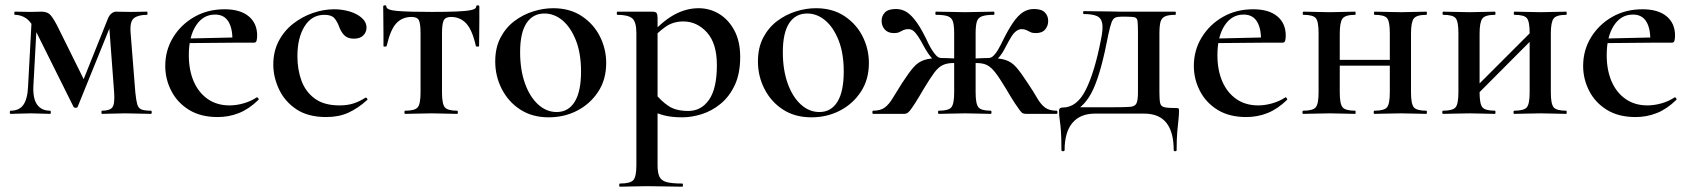

<svg xmlns="http://www.w3.org/2000/svg" viewBox="-20 -430 6379 725"><path d="M86 -104 100 -364 120 -361 106 -104Q104 -57 120.5 -34.5Q137 -12 169 -12Q172 -12 172 -6Q172 0 169 0Q153 0 135 -1Q117 -2 96 -2Q76 -2 56.5 -1Q37 0 20 0Q17 0 17 -6Q17 -12 20 -12Q53 -12 68.5 -34.5Q84 -57 86 -104ZM550 -12Q553 -12 553 -6Q553 0 550 0Q529 0 503 -1Q477 -2 452 -2Q426 -2 405.5 -1Q385 0 365 0Q363 0 363 -6Q363 -12 365 -12Q395 -12 404.5 -25Q414 -38 411 -81L392 -335L414 -374L273 -26Q272 -23 266 -23Q260 -23 258 -26L120 -303Q98 -348 78.5 -361Q59 -374 36 -374Q34 -374 34 -380Q34 -386 36 -386Q54 -386 68.5 -385.5Q83 -385 92 -385Q106 -385 118 -385.5Q130 -386 136 -386Q155 -386 166 -377.5Q177 -369 195 -335L303 -117L265 -54L388 -361Q393 -373 401.5 -379.5Q410 -386 418 -386Q425 -386 441 -385.5Q457 -385 474 -385Q494 -385 507.5 -385.5Q521 -386 535 -386Q537 -386 537 -380Q537 -374 535 -374Q503 -374 486.5 -362Q470 -350 473 -308L491 -81Q494 -52 498 -37Q502 -22 513.5 -17Q525 -12 550 -12Z M802 12Q738 12 694 -15Q650 -42 627 -86.5Q604 -131 604 -181Q604 -240 633.5 -288.5Q663 -337 713.5 -366Q764 -395 828 -395Q887 -395 919 -368.5Q951 -342 951 -296Q951 -285 949 -277Q947 -269 940 -269H857Q860 -317 844 -346Q828 -375 792 -375Q747 -375 720 -333.5Q693 -292 693 -222Q693 -165 711.5 -122.5Q730 -80 764.5 -56Q799 -32 847 -32Q872 -32 899 -39.5Q926 -47 949 -62Q951 -64 954.5 -60Q958 -56 956 -53Q920 -18 882 -3Q844 12 802 12ZM664 -267 663 -284 885 -289V-269Z M1212 12Q1143 12 1099 -17.5Q1055 -47 1033.5 -93Q1012 -139 1012 -186Q1012 -236 1032.5 -275Q1053 -314 1087 -340.5Q1121 -367 1161.5 -381Q1202 -395 1242 -395Q1271 -395 1299 -387Q1327 -379 1345.5 -363Q1364 -347 1364 -325Q1364 -309 1352 -296.5Q1340 -284 1316 -284Q1294 -284 1281.5 -295.5Q1269 -307 1261 -328Q1253 -350 1242 -362Q1231 -374 1205 -374Q1157 -374 1130 -330.5Q1103 -287 1103 -218Q1103 -167 1118.5 -125Q1134 -83 1169 -57.5Q1204 -32 1262 -32Q1291 -32 1313.5 -39Q1336 -46 1360 -61Q1362 -63 1365.5 -59Q1369 -55 1367 -53Q1332 -21 1295.5 -4.5Q1259 12 1212 12Z M1510 0Q1507 0 1507 -6Q1507 -12 1510 -12Q1547 -12 1557.5 -25Q1568 -38 1568 -81V-303Q1568 -340 1562 -353Q1556 -366 1534 -366Q1499 -366 1476.5 -342Q1454 -318 1440 -256Q1439 -254 1433.5 -254Q1428 -254 1428 -256Q1428 -270 1428 -298.5Q1428 -327 1427.5 -357Q1427 -387 1427 -405Q1427 -410 1433 -410Q1439 -410 1439 -405Q1439 -392 1481.5 -388.5Q1524 -385 1611 -385Q1665 -385 1702.5 -386.5Q1740 -388 1759 -392Q1778 -396 1778 -405Q1778 -410 1784 -410Q1790 -410 1790 -405Q1790 -387 1790 -357Q1790 -327 1789.5 -298.5Q1789 -270 1789 -256Q1789 -254 1783 -254Q1777 -254 1777 -256Q1763 -318 1740 -342Q1717 -366 1683 -366Q1662 -366 1655.5 -353Q1649 -340 1649 -303V-81Q1649 -38 1659.5 -25Q1670 -12 1706 -12Q1709 -12 1709 -6Q1709 0 1706 0Q1686 0 1661 -1Q1636 -2 1610 -2Q1583 -2 1557.5 -1Q1532 0 1510 0Z M2052 13Q1990 13 1945 -16Q1900 -45 1875 -93.5Q1850 -142 1850 -198Q1850 -250 1870 -288Q1890 -326 1922.5 -350.5Q1955 -375 1993.5 -387Q2032 -399 2069 -399Q2132 -399 2177 -369Q2222 -339 2245.5 -292Q2269 -245 2269 -192Q2269 -130 2239 -84Q2209 -38 2160 -12.5Q2111 13 2052 13ZM2082 -7Q2126 -7 2150 -45.5Q2174 -84 2174 -160Q2174 -229 2154.5 -278Q2135 -327 2104 -353Q2073 -379 2036 -379Q1992 -379 1968 -342.5Q1944 -306 1944 -233Q1944 -167 1962 -116Q1980 -65 2011.5 -36Q2043 -7 2082 -7Z M2321 275Q2318 275 2318 269Q2318 263 2321 263Q2360 263 2371.5 250Q2383 237 2383 194V-305Q2383 -348 2367 -361Q2351 -374 2311 -374Q2309 -374 2309 -380Q2309 -386 2311 -386Q2329 -386 2353.5 -386Q2378 -386 2401.5 -386Q2425 -386 2442 -386Q2456 -386 2459.5 -380.5Q2463 -375 2463 -362V194Q2463 222 2470 237Q2477 252 2497 257.5Q2517 263 2556 263Q2559 263 2559 269Q2559 275 2556 275Q2529 275 2494.5 274Q2460 273 2422 273Q2394 273 2367.5 274Q2341 275 2321 275ZM2556 13Q2517 13 2489 6Q2461 -1 2424 -18L2452 -79Q2476 -49 2504 -30Q2532 -11 2579 -11Q2628 -11 2657.5 -53.5Q2687 -96 2687 -184Q2687 -266 2649.5 -307.5Q2612 -349 2560 -349Q2521 -349 2492 -328Q2463 -307 2435 -277L2425 -287Q2476 -346 2522.5 -372.5Q2569 -399 2618 -399Q2660 -399 2695.5 -377.5Q2731 -356 2753 -315Q2775 -274 2775 -215Q2775 -152 2754.5 -108.5Q2734 -65 2701 -38Q2668 -11 2630 1Q2592 13 2556 13Z M3044 13Q2982 13 2937 -16Q2892 -45 2867 -93.5Q2842 -142 2842 -198Q2842 -250 2862 -288Q2882 -326 2914.5 -350.5Q2947 -375 2985.5 -387Q3024 -399 3061 -399Q3124 -399 3169 -369Q3214 -339 3237.5 -292Q3261 -245 3261 -192Q3261 -130 3231 -84Q3201 -38 3152 -12.5Q3103 13 3044 13ZM3074 -7Q3118 -7 3142 -45.5Q3166 -84 3166 -160Q3166 -229 3146.5 -278Q3127 -327 3096 -353Q3065 -379 3028 -379Q2984 -379 2960 -342.5Q2936 -306 2936 -233Q2936 -167 2954 -116Q2972 -65 3003.5 -36Q3035 -7 3074 -7Z M3525 0Q3522 0 3522 -6Q3522 -12 3525 -12Q3562 -12 3572.5 -25Q3583 -38 3583 -81V-304Q3583 -333 3578.5 -348Q3574 -363 3559.5 -368.5Q3545 -374 3514 -374Q3512 -374 3512 -380Q3512 -386 3514 -386Q3543 -386 3570 -385Q3597 -384 3624 -384Q3651 -384 3677.5 -385Q3704 -386 3733 -386Q3735 -386 3735 -380Q3735 -374 3733 -374Q3703 -374 3688 -368.5Q3673 -363 3668.5 -348Q3664 -333 3664 -304V-81Q3664 -38 3674.5 -25Q3685 -12 3721 -12Q3724 -12 3724 -6Q3724 0 3721 0Q3701 0 3676 -1Q3651 -2 3624 -2Q3597 -2 3571.5 -1Q3546 0 3525 0ZM3277 0Q3274 0 3274 -6Q3274 -12 3277 -12Q3305 -12 3321 -24Q3337 -36 3351 -59.5Q3365 -83 3386 -116Q3412 -156 3429.5 -176Q3447 -196 3470 -203.5Q3493 -211 3534 -211Q3541 -211 3556.5 -210.5Q3572 -210 3590 -209Q3608 -208 3621 -207L3620 -189Q3597 -192 3580 -192Q3557 -192 3540.5 -184.5Q3524 -177 3508.5 -156.5Q3493 -136 3469 -96Q3448 -60 3435.5 -40.5Q3423 -21 3416 -12.5Q3409 -4 3404 -2Q3399 0 3393 0ZM3534 -192Q3516 -192 3500.5 -208.5Q3485 -225 3468 -256Q3457 -277 3447.5 -291.5Q3438 -306 3429.5 -313Q3421 -320 3410 -320Q3399 -320 3391.5 -316.5Q3384 -313 3376.5 -309Q3369 -305 3356 -305Q3333 -305 3321 -318.5Q3309 -332 3309 -351Q3309 -370 3321.5 -383Q3334 -396 3363 -396Q3386 -396 3404.5 -384Q3423 -372 3443 -343.5Q3463 -315 3487 -263Q3492 -253 3499.5 -241Q3507 -229 3515.5 -220Q3524 -211 3534 -211ZM3855 0Q3848 0 3843 -2Q3838 -4 3831.5 -12.5Q3825 -21 3812 -40.5Q3799 -60 3778 -96Q3754 -136 3738 -156.5Q3722 -177 3706.5 -184.5Q3691 -192 3667 -192Q3650 -192 3628 -189L3627 -207Q3640 -208 3658 -209Q3676 -210 3691.5 -210.5Q3707 -211 3713 -211Q3754 -211 3777 -203.5Q3800 -196 3817.5 -176Q3835 -156 3861 -116Q3883 -83 3896.5 -59.5Q3910 -36 3926 -24Q3942 -12 3970 -12Q3973 -12 3973 -6Q3973 0 3970 0ZM3713 -192V-211Q3723 -211 3732 -220Q3741 -229 3748 -241Q3755 -253 3760 -263Q3785 -315 3804.5 -343.5Q3824 -372 3843 -384Q3862 -396 3884 -396Q3913 -396 3925.5 -383Q3938 -370 3938 -351Q3938 -332 3926.5 -318.5Q3915 -305 3891 -305Q3878 -305 3870.5 -309Q3863 -313 3855.5 -316.5Q3848 -320 3837 -320Q3828 -320 3818 -313Q3808 -306 3799 -291.5Q3790 -277 3779 -256Q3764 -225 3747.5 -208.5Q3731 -192 3713 -192Z M3988 137Q3988 89 3986 63.5Q3984 38 3981.5 22Q3979 6 3979 -11Q3979 -19 3983 -21.5Q3987 -24 3993 -24Q4046 -24 4079.5 -90Q4113 -156 4137 -279Q4146 -321 4142 -342Q4138 -363 4120.5 -370Q4103 -377 4072 -377Q4070 -377 4070 -382.5Q4070 -388 4072 -388Q4088 -388 4108.5 -387.5Q4129 -387 4149 -387Q4169 -387 4184.5 -386.5Q4200 -386 4207 -386H4418Q4420 -386 4420 -380Q4420 -374 4418 -374Q4392 -374 4379 -368Q4366 -362 4362 -347Q4358 -332 4358 -303V-81Q4358 -52 4361 -40Q4364 -28 4377.5 -25Q4391 -22 4421 -22Q4429 -22 4430.5 -20.5Q4432 -19 4432 -11Q4432 4 4430 21.5Q4428 39 4425.5 66.5Q4423 94 4423 137Q4423 141 4417.5 141Q4412 141 4412 137Q4412 69 4384.5 34Q4357 -1 4300 -1H4115Q4059 -1 4029.5 34Q4000 69 4000 137Q4000 141 3994 141Q3988 141 3988 137ZM4024 -3 4038 -25H4182Q4227 -25 4246.5 -26.5Q4266 -28 4271.5 -40Q4277 -52 4277 -81V-305Q4277 -337 4275.5 -349.5Q4274 -362 4265 -364.5Q4256 -367 4233 -367H4213Q4200 -367 4191.5 -363.5Q4183 -360 4177.5 -346Q4172 -332 4165 -299Q4152 -231 4138.5 -181Q4125 -131 4109.5 -96Q4094 -61 4073 -38.5Q4052 -16 4024 -3Z M4686 12Q4622 12 4578 -15Q4534 -42 4511 -86.5Q4488 -131 4488 -181Q4488 -240 4517.5 -288.5Q4547 -337 4597.5 -366Q4648 -395 4712 -395Q4771 -395 4803 -368.5Q4835 -342 4835 -296Q4835 -285 4833 -277Q4831 -269 4824 -269H4741Q4744 -317 4728 -346Q4712 -375 4676 -375Q4631 -375 4604 -333.5Q4577 -292 4577 -222Q4577 -165 4595.5 -122.5Q4614 -80 4648.5 -56Q4683 -32 4731 -32Q4756 -32 4783 -39.5Q4810 -47 4833 -62Q4835 -64 4838.5 -60Q4842 -56 4840 -53Q4804 -18 4766 -3Q4728 12 4686 12ZM4548 -267 4547 -284 4769 -289V-269Z M4998 -182V-204H5267V-182ZM4959 -81V-305Q4959 -349 4948.5 -361.5Q4938 -374 4902 -374Q4899 -374 4899 -380Q4899 -386 4902 -386Q4922 -386 4947.5 -385Q4973 -384 5001 -384Q5027 -384 5052 -385Q5077 -386 5097 -386Q5099 -386 5099 -380Q5099 -374 5097 -374Q5060 -374 5049.5 -360Q5039 -346 5039 -303V-81Q5039 -38 5049.5 -25Q5060 -12 5097 -12Q5099 -12 5099 -6Q5099 0 5097 0Q5076 0 5051.5 -1Q5027 -2 5001 -2Q4973 -2 4947.5 -1Q4922 0 4901 0Q4898 0 4898 -6Q4898 -12 4901 -12Q4938 -12 4948.5 -25Q4959 -38 4959 -81ZM5228 -81V-305Q5228 -349 5217.5 -361.5Q5207 -374 5171 -374Q5168 -374 5168 -380Q5168 -386 5171 -386Q5191 -386 5216.5 -385Q5242 -384 5270 -384Q5296 -384 5321 -385Q5346 -386 5366 -386Q5368 -386 5368 -380Q5368 -374 5366 -374Q5329 -374 5318.5 -360Q5308 -346 5308 -303V-81Q5308 -38 5318.5 -25Q5329 -12 5366 -12Q5368 -12 5368 -6Q5368 0 5366 0Q5345 0 5320.5 -1Q5296 -2 5270 -2Q5242 -2 5216 -1Q5190 0 5170 0Q5167 0 5167 -6Q5167 -12 5170 -12Q5207 -12 5217.5 -25Q5228 -38 5228 -81Z M5525 -40 5509 -57 5780 -328 5796 -312ZM5487 -81V-305Q5487 -349 5476.5 -361.5Q5466 -374 5430 -374Q5427 -374 5427 -380Q5427 -386 5430 -386Q5450 -386 5475.5 -385Q5501 -384 5529 -384Q5555 -384 5580 -385Q5605 -386 5625 -386Q5627 -386 5627 -380Q5627 -374 5625 -374Q5588 -374 5577.5 -360Q5567 -346 5567 -303V-81Q5567 -38 5577.5 -25Q5588 -12 5625 -12Q5627 -12 5627 -6Q5627 0 5625 0Q5604 0 5579.5 -1Q5555 -2 5529 -2Q5501 -2 5475.5 -1Q5450 0 5429 0Q5426 0 5426 -6Q5426 -12 5429 -12Q5466 -12 5476.5 -25Q5487 -38 5487 -81ZM5756 -81V-305Q5756 -349 5745.5 -361.5Q5735 -374 5699 -374Q5696 -374 5696 -380Q5696 -386 5699 -386Q5719 -386 5744.5 -385Q5770 -384 5798 -384Q5824 -384 5849 -385Q5874 -386 5894 -386Q5896 -386 5896 -380Q5896 -374 5894 -374Q5857 -374 5846.5 -360Q5836 -346 5836 -303V-81Q5836 -38 5846.5 -25Q5857 -12 5894 -12Q5896 -12 5896 -6Q5896 0 5894 0Q5873 0 5848.5 -1Q5824 -2 5798 -2Q5770 -2 5744 -1Q5718 0 5698 0Q5695 0 5695 -6Q5695 -12 5698 -12Q5735 -12 5745.5 -25Q5756 -38 5756 -81Z M6156 12Q6092 12 6048 -15Q6004 -42 5981 -86.5Q5958 -131 5958 -181Q5958 -240 5987.5 -288.5Q6017 -337 6067.5 -366Q6118 -395 6182 -395Q6241 -395 6273 -368.5Q6305 -342 6305 -296Q6305 -285 6303 -277Q6301 -269 6294 -269H6211Q6214 -317 6198 -346Q6182 -375 6146 -375Q6101 -375 6074 -333.5Q6047 -292 6047 -222Q6047 -165 6065.5 -122.5Q6084 -80 6118.5 -56Q6153 -32 6201 -32Q6226 -32 6253 -39.5Q6280 -47 6303 -62Q6305 -64 6308.5 -60Q6312 -56 6310 -53Q6274 -18 6236 -3Q6198 12 6156 12ZM6018 -267 6017 -284 6239 -289V-269Z"/></svg>

Font: Cormorant SemiBold
Style: Regular
Weight: 600
Designer: Christian Thalmann (Catharsis Fonts)
Foundry: Catharsis Fonts
Version: Version 4.000